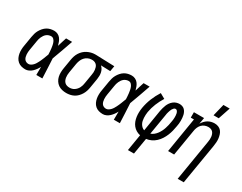

<svg xmlns="http://www.w3.org/2000/svg" viewBox="-102 -1342 2705 2145"><g transform="rotate(30 1250.0 -270.0)"><path d="M174 8Q147 8 121.5 1Q96 -6 76.5 -23Q57 -40 46 -63Q35 -86 30.5 -112Q26 -138 27 -165Q28 -192 33 -219L53 -339Q57 -363 63.5 -386Q70 -409 82 -430.5Q94 -452 111 -471.5Q128 -491 149 -504Q170 -517 194 -522.5Q218 -528 241 -528Q266 -528 287.5 -517.5Q309 -507 323 -489Q337 -471 345.5 -449Q354 -427 360 -404L361 -405Q370 -434 378.5 -462.5Q387 -491 397 -520H475Q451 -453 428 -386Q405 -319 379 -252Q383 -189 385.5 -126Q388 -63 391 0H313Q313 -26 313.5 -52.5Q314 -79 314 -105Q303 -84 289 -64.5Q275 -45 257.5 -28.5Q240 -12 218 -2Q196 8 174 8ZM175 -62Q190 -62 204.5 -70.5Q219 -79 230.5 -91Q242 -103 250.5 -117Q259 -131 266.5 -145.5Q274 -160 280.5 -175Q287 -190 293 -205Q299 -220 304.5 -235Q310 -250 316 -265Q315 -284 314 -303Q313 -322 310.5 -341Q308 -360 304.5 -378.5Q301 -397 294 -414.5Q287 -432 274 -445Q261 -458 241 -458Q227 -458 211.5 -453Q196 -448 183.5 -438Q171 -428 161.5 -414.5Q152 -401 145.5 -386.5Q139 -372 135 -357.5Q131 -343 129 -328L109 -208Q106 -192 105 -176Q104 -160 105 -144.5Q106 -129 110 -114Q114 -99 122.5 -87Q131 -75 145 -68.5Q159 -62 175 -62Z M702 8Q674 8 647 1.5Q620 -5 598.5 -20Q577 -35 562 -58Q547 -81 541 -107.5Q535 -134 535.5 -162.5Q536 -191 541 -219L561 -339Q565 -364 573 -388Q581 -412 594.5 -433.5Q608 -455 627.5 -473.5Q647 -492 670 -503.5Q693 -515 717.5 -521.5Q742 -528 767 -528H781L1019 -520L1007 -450L885 -454Q900 -441 910 -423.5Q920 -406 924.5 -385.5Q929 -365 928.5 -343.5Q928 -322 925 -301L905 -181Q901 -156 893.5 -132.5Q886 -109 872.5 -86.5Q859 -64 840.5 -45Q822 -26 799 -14Q776 -2 751 3Q726 8 702 8ZM703 -62Q719 -62 735 -66Q751 -70 765 -79.5Q779 -89 790.5 -102Q802 -115 809.5 -130Q817 -145 821.5 -160.5Q826 -176 828 -192L848 -312Q851 -328 852 -344Q853 -360 851 -375.5Q849 -391 844.5 -406Q840 -421 830.5 -432.5Q821 -444 807 -450.5Q793 -457 778 -458H762Q739 -458 715.5 -447Q692 -436 675.5 -417Q659 -398 650 -374.5Q641 -351 637 -328L617 -208Q614 -191 613.5 -173.5Q613 -156 615.5 -140Q618 -124 624.5 -109Q631 -94 642.5 -83Q654 -72 670 -67Q686 -62 703 -62Z M1174 8Q1147 8 1121.5 1Q1096 -6 1076.5 -23Q1057 -40 1046 -63Q1035 -86 1030.5 -112Q1026 -138 1027 -165Q1028 -192 1033 -219L1053 -339Q1057 -363 1063.5 -386Q1070 -409 1082 -430.5Q1094 -452 1111 -471.5Q1128 -491 1149 -504Q1170 -517 1194 -522.5Q1218 -528 1241 -528Q1266 -528 1287.5 -517.5Q1309 -507 1323 -489Q1337 -471 1345.5 -449Q1354 -427 1360 -404L1361 -405Q1370 -434 1378.5 -462.5Q1387 -491 1397 -520H1475Q1451 -453 1428 -386Q1405 -319 1379 -252Q1383 -189 1385.5 -126Q1388 -63 1391 0H1313Q1313 -26 1313.5 -52.5Q1314 -79 1314 -105Q1303 -84 1289 -64.5Q1275 -45 1257.5 -28.5Q1240 -12 1218 -2Q1196 8 1174 8ZM1175 -62Q1190 -62 1204.5 -70.5Q1219 -79 1230.5 -91Q1242 -103 1250.5 -117Q1259 -131 1266.5 -145.5Q1274 -160 1280.5 -175Q1287 -190 1293 -205Q1299 -220 1304.5 -235Q1310 -250 1316 -265Q1315 -284 1314 -303Q1313 -322 1310.5 -341Q1308 -360 1304.5 -378.5Q1301 -397 1294 -414.5Q1287 -432 1274 -445Q1261 -458 1241 -458Q1227 -458 1211.5 -453Q1196 -448 1183.5 -438Q1171 -428 1161.5 -414.5Q1152 -401 1145.5 -386.5Q1139 -372 1135 -357.5Q1131 -343 1129 -328L1109 -208Q1106 -192 1105 -176Q1104 -160 1105 -144.5Q1106 -129 1110 -114Q1114 -99 1122.5 -87Q1131 -75 1145 -68.5Q1159 -62 1175 -62Z M1619 215 1654 4Q1625 -2 1601 -16.5Q1577 -31 1559.5 -52.5Q1542 -74 1532 -100.5Q1522 -127 1518 -156Q1514 -185 1515 -214.5Q1516 -244 1521 -274Q1532 -338 1557 -400Q1582 -462 1619 -520L1685 -483Q1653 -432 1630.5 -376.5Q1608 -321 1598 -264Q1595 -245 1594 -225Q1593 -205 1594 -186Q1595 -167 1599 -148.5Q1603 -130 1612 -114Q1621 -98 1634.5 -85.5Q1648 -73 1666 -67L1711 -343Q1715 -363 1720.5 -383.5Q1726 -404 1734 -423.5Q1742 -443 1754.5 -461Q1767 -479 1784.5 -493Q1802 -507 1822.5 -513.5Q1843 -520 1863 -520Q1881 -520 1898.5 -514Q1916 -508 1928 -496Q1940 -484 1948 -468Q1956 -452 1960 -435Q1964 -418 1965.5 -399.5Q1967 -381 1967 -362.5Q1967 -344 1965 -325.5Q1963 -307 1959 -288Q1954 -257 1946 -225Q1938 -193 1925.5 -162.5Q1913 -132 1894.5 -103Q1876 -74 1851 -50.5Q1826 -27 1795 -12.5Q1764 2 1732 6L1697 215ZM1744 -69Q1766 -76 1785.5 -92Q1805 -108 1819 -127.5Q1833 -147 1843.5 -168Q1854 -189 1861 -211Q1868 -233 1873.5 -255.5Q1879 -278 1882 -300Q1885 -315 1887 -329.5Q1889 -344 1889 -358Q1889 -372 1888.5 -386Q1888 -400 1884.5 -413.5Q1881 -427 1873 -438.5Q1865 -450 1851 -450Q1839 -450 1830 -441Q1821 -432 1815 -421.5Q1809 -411 1805 -399.5Q1801 -388 1797.5 -377Q1794 -366 1791.5 -354.5Q1789 -343 1788 -332Z M2261 215 2348 -312Q2351 -329 2352 -346Q2353 -363 2351 -379Q2349 -395 2343.5 -410Q2338 -425 2327.5 -436.5Q2317 -448 2301.5 -453Q2286 -458 2269 -458Q2247 -458 2224 -449Q2201 -440 2184.5 -422Q2168 -404 2159 -381.5Q2150 -359 2147 -337L2091 0H2013L2087 -450H2046V-520H2177L2163 -439Q2175 -459 2190.5 -476Q2206 -493 2225.5 -505Q2245 -517 2267 -522.5Q2289 -528 2310 -528Q2336 -528 2359 -519Q2382 -510 2397 -492Q2412 -474 2419.5 -450.5Q2427 -427 2430 -402.5Q2433 -378 2431 -352Q2429 -326 2425 -301L2339 215ZM2253 -600 2291 -755H2372L2320 -600Z"/></g></svg>

Font: Iosevka Curly Slab
Style: Italic
Weight: 400
Italic angle: -9°
Monospace: yes
Designer: Belleve Invis
Foundry: Belleve Invis
Version: Version 22.1.2; ttfautohint (v1.8.4)